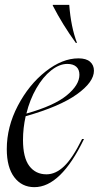

<svg xmlns="http://www.w3.org/2000/svg" viewBox="-20 -761 408 793"><path d="M304 -520Q336 -520 352 -506Q368 -492 368 -469Q368 -422 297.5 -371.5Q227 -321 86 -281Q75 -232 75 -183Q75 -110 101 -75.5Q127 -41 172 -41Q210 -41 245 -74.5Q280 -108 319 -187H327Q231 12 122 12Q70 12 39 -29Q8 -70 8 -145Q8 -237 53.5 -324Q99 -411 168 -465.5Q237 -520 304 -520ZM308 -452Q308 -474 295 -485.5Q282 -497 258 -497Q225 -497 191 -470Q157 -443 130 -396Q103 -349 89 -292Q203 -324 255.5 -367Q308 -410 308 -452ZM198 -738V-741H266Q273 -649 298 -584H293Q238 -660 198 -738Z"/></svg>

Font: Nyght Serif Light Italic
Style: Regular
Weight: 300
Italic angle: -16°
Designer: Maksym Kobuzan
Version: Version 0.410